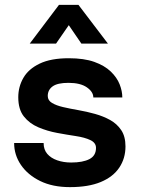

<svg xmlns="http://www.w3.org/2000/svg" viewBox="-20 -756 577 788"><path d="M267 12Q196 12 145 -13Q94 -38 66 -79Q38 -120 38 -169H159Q159 -142 174 -124.5Q189 -107 215 -98Q241 -89 272 -89Q320 -89 347 -103Q374 -117 374 -149Q374 -170 351 -181Q328 -192 291.5 -197.5Q255 -203 214.5 -210.5Q174 -218 137.5 -233.5Q101 -249 78 -278Q55 -307 55 -357Q55 -400 76 -436.5Q97 -473 143 -495Q189 -517 262 -517Q325 -517 367 -502Q409 -487 434.5 -462.5Q460 -438 471 -410Q482 -382 482 -356H363Q363 -379 336.5 -397.5Q310 -416 261 -416Q216 -416 196 -401.5Q176 -387 176 -362Q176 -344 193.5 -333.5Q211 -323 239 -316.5Q267 -310 301.5 -304Q336 -298 370 -288.5Q404 -279 432 -263.5Q460 -248 477.5 -222Q495 -196 495 -155Q495 -106 469.5 -68Q444 -30 393.5 -9Q343 12 267 12ZM102 -577 222 -736H302L423 -577H314L230 -700H295L210 -577Z"/></svg>

Font: Inclusive Sans SemiBold
Style: Regular
Weight: 600
Designer: Olivia King
Foundry: Olivia King
Version: Version 2.004